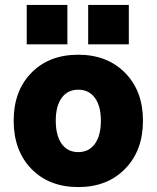

<svg xmlns="http://www.w3.org/2000/svg" viewBox="-20 -739 632 775"><path d="M335.9 -719.2H500V-560.1H335.9ZM87.9 -719.2H252V-560.1H87.9ZM35.2 -252Q35.2 -372.1 106.7 -445.1Q178.2 -518.1 295.9 -518.1Q413.1 -518.1 485.1 -444.8Q557.1 -371.6 557.1 -252Q557.1 -131.3 485.1 -57.6Q413.1 16.1 295.9 16.1Q178.2 16.1 106.7 -57.4Q35.2 -130.9 35.2 -252ZM387.2 -252Q387.2 -311 363 -344Q338.9 -377 295.9 -377Q252.9 -377 229 -344Q205.1 -311 205.1 -252Q205.1 -191.9 229 -158.4Q252.9 -125 295.9 -125Q338.9 -125 363 -158.4Q387.2 -191.9 387.2 -252Z"/></svg>

Font: Overused Grotesk ExtraBold
Style: Regular
Weight: 800
Version: Version 0.002